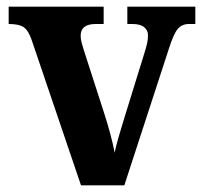

<svg xmlns="http://www.w3.org/2000/svg" viewBox="-20 -556 606 576"><path d="M75 -436Q65 -465 51 -474.5Q37 -484 6 -484V-536H291V-484H267Q222 -484 222 -449Q222 -438 225 -427.5Q228 -417 231 -407L292 -218Q314 -150 324 -98Q328 -118 336 -145.5Q344 -173 352 -199L413 -396Q418 -412 421 -424.5Q424 -437 424 -450Q424 -465 412.5 -474.5Q401 -484 377 -484H362V-536H566V-484H547Q526 -484 513.5 -469.5Q501 -455 487 -411L353 0H223Z"/></svg>

Font: Noto Serif Devanagari SemiCondensed
Style: Bold
Weight: 700
Width: 4
Designer: Universal Thirst, Indian Type Foundry and the Monotype Design Team
Foundry: Monotype Imaging Inc.
Version: Version 2.004; ttfautohint (v1.8.4.7-5d5b)